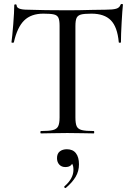

<svg xmlns="http://www.w3.org/2000/svg" viewBox="-20 -674 677 970"><path d="M50 -460Q49 -458 43.5 -458Q38 -458 38 -461Q42 -489 47 -552Q52 -615 52 -647Q52 -652 58 -652Q64 -652 64 -647Q64 -625 119 -625Q205 -622 320 -622Q379 -622 445 -624L513 -625Q550 -625 567 -630Q584 -635 589 -650Q590 -654 595.5 -654Q601 -654 601 -650Q598 -622 594.5 -560Q591 -498 591 -461Q591 -458 585.5 -458Q580 -458 580 -461Q573 -538 540 -571.5Q507 -605 442 -605Q405 -605 389 -600.5Q373 -596 367 -583.5Q361 -571 361 -542V-81Q361 -50 367.5 -36Q374 -22 393 -17Q412 -12 454 -12Q456 -12 456 -6Q456 0 454 0Q419 0 399 -1L320 -2L243 -1Q223 0 187 0Q184 0 184 -6Q184 -12 187 -12Q228 -12 247.5 -17Q267 -22 274 -36.5Q281 -51 281 -81V-544Q281 -572 275 -584.5Q269 -597 252.5 -601Q236 -605 199 -605Q137 -605 102 -570.5Q67 -536 50 -460ZM311 276Q307 276 305 272.5Q303 269 306 267Q351 228 351 184Q351 163 344.5 154Q338 145 326 142L347 132Q349 151 339 160.5Q329 170 310 170Q291 170 279.5 157.5Q268 145 268 125Q268 102 282 91Q296 80 318 80Q348 80 363.5 100Q379 120 379 156Q379 191 362 219.5Q345 248 313 275Z"/></svg>

Font: Cormorant Garamond Medium
Style: Regular
Weight: 500
Designer: Christian Thalmann (Catharsis Fonts)
Foundry: Catharsis Fonts
Version: Version 4.000